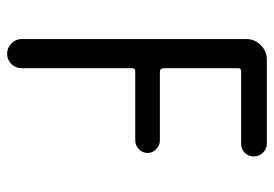

<svg xmlns="http://www.w3.org/2000/svg" viewBox="-135 -635 770 540"><g transform="rotate(90 250.0 -365.0)"><path d="M89.8 -41V-672.9Q89.8 -696.3 106.9 -713.4Q124 -730.5 147.5 -730.5H383.8Q398.4 -730.5 409.2 -719.7Q419.9 -709 419.9 -693.8Q419.9 -678.7 409.7 -668.5Q399.4 -658.2 383.8 -658.2H180.7Q171.9 -658.2 171.9 -650.4V-439.5Q171.9 -430.7 180.7 -429.7H375Q388.7 -429.7 399.4 -419.4Q410.2 -409.2 410.2 -395Q410.2 -380.9 399.4 -370.6Q388.7 -360.4 375 -360.4H180.7Q171.9 -360.4 171.9 -351.6V-41Q171.9 -24.4 160.2 -12.2Q148.4 0 131.3 0Q114.3 0 102.1 -12.2Q89.8 -24.4 89.8 -41Z"/></g></svg>

Font: Rounded Mgen+ 2m regular
Style: Regular
Weight: 400
Designer: [Source Han Sans]
Ryoko NISHIZUKA  (kana & ideographs); Paul D. Hunt (Latin, Greek & Cyrillic); Wenlong ZHANG  (bopomofo
Version: Version 1.059.20150602